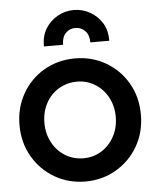

<svg xmlns="http://www.w3.org/2000/svg" viewBox="-56 -836 737 906"><g transform="rotate(-5 312.5 -383.5)"><path d="M25 -270Q25 -352 63 -418.5Q101 -485 166.5 -523Q232 -561 313 -561Q393 -561 458.5 -523Q524 -485 562 -419Q600 -353 600 -270Q600 -186 561.5 -120Q523 -54 457.5 -16Q392 22 313 22Q233 22 167.5 -16Q102 -54 63.5 -120.5Q25 -187 25 -270ZM313 -88Q359 -88 397.5 -111.5Q436 -135 458.5 -177Q481 -219 481 -270Q481 -321 458.5 -362.5Q436 -404 397.5 -427.5Q359 -451 313 -451Q266 -451 226.5 -427.5Q187 -404 165 -362.5Q143 -321 143 -270Q143 -219 165.5 -177Q188 -135 227 -111.5Q266 -88 313 -88ZM327 -789Q369 -789 404.5 -768.5Q440 -748 461 -714Q482 -680 482 -630H392Q392 -666 373 -685Q354 -704 327 -704Q300 -704 281.5 -685Q263 -666 263 -630H172Q172 -680 193 -714Q214 -748 249.5 -768.5Q285 -789 327 -789Z"/></g></svg>

Font: BLUETTI 2.0 Medium
Style: Italic
Weight: 500
Designer: Stijn de Vries
Foundry: tokotype
Version: Version 2.005;October 31, 2023;FontCreator 14.0.0.2814 64-bi